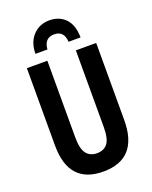

<svg xmlns="http://www.w3.org/2000/svg" viewBox="-170 -1025 895 1127"><g transform="rotate(-20 277.5 -461.5)"><path d="M137 -776H212Q217 -846 279 -846Q340 -846 344 -776H419Q418 -854 380 -893.5Q342 -933 280 -933Q219 -933 178.5 -891Q138 -849 137 -776ZM367 -714V-236Q367 -163 344.5 -133.5Q322 -104 278 -104Q235 -104 212 -134Q189 -164 189 -235V-714H61V-231Q61 10 277 10Q494 10 494 -233V-714Z"/></g></svg>

Font: Noto Sans UI Condensed
Style: Bold
Weight: 700
Width: 3
Designer: Monotype Design Team
Foundry: Monotype Imaging Inc.
Version: 1.001